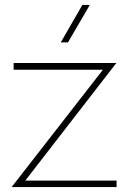

<svg xmlns="http://www.w3.org/2000/svg" viewBox="-20 -754 521 774"><path d="M27 0 395 -473H35V-500H449L82 -26H450V0ZM225 -583 312 -734H342L254 -583Z"/></svg>

Font: Human Sans ExtraLight
Style: Regular
Weight: 200
Designer: Tim Radville
Foundry: Continuum
Version: Version 1.000;FEAKit 1.0